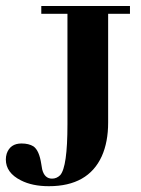

<svg xmlns="http://www.w3.org/2000/svg" viewBox="-44 -606 472 645"><path d="M392.6 -559.6V-585.9H94.7V-559.6H182.6V-188.5Q182.6 -44.9 158.2 -17.6Q146.5 -5.9 130.9 -5.9Q105.5 -5.9 97.7 -37.1Q96.7 -43 94.7 -54.7Q87.9 -100.6 68.4 -114.3Q52.7 -124 28.3 -124Q-9.8 -124 -21.5 -89.8Q-24.4 -80.1 -24.4 -70.3Q-24.4 -25.4 26.4 0Q64.5 19.5 120.1 19.5Q252 19.5 297.9 -81.1Q319.3 -128.9 319.3 -194.3V-559.6Z"/></svg>

Font: Abhaya Libre ExtraBold
Style: Regular
Weight: 800
Designer: Pushpananda Ekanayake, Sol Matas, Pathum Egodawatta
Foundry: Mooniak
Version: Version 1.050 ; ttfautohint (v1.6)